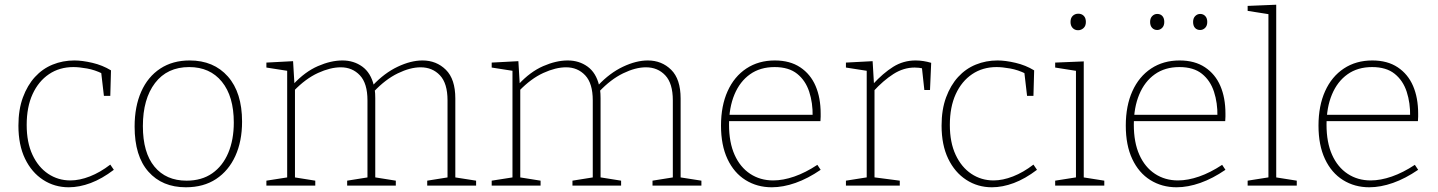

<svg xmlns="http://www.w3.org/2000/svg" viewBox="-20 -786 6088 813"><path d="M271 7Q211 7 162.5 -24.5Q114 -56 86 -114Q58 -172 58 -254Q58 -322 77 -373.5Q96 -425 128 -460Q160 -495 203 -512.5Q246 -530 295 -530Q328 -530 371 -520Q414 -510 450 -488L447 -380H420L408 -483L414 -474Q382 -490 348.5 -496Q315 -502 291 -502Q232 -502 187.5 -472Q143 -442 118 -387.5Q93 -333 93 -257Q93 -183 117.5 -130.5Q142 -78 184 -50Q226 -22 278 -22Q317 -22 360.5 -39Q404 -56 447 -89L462 -67Q412 -29 364 -11Q316 7 271 7Z M783 -530Q885 -530 945 -462Q1005 -394 1005 -271Q1005 -188 976.5 -125.5Q948 -63 895 -28Q842 7 767 7Q667 7 608.5 -59Q550 -125 550 -250Q550 -335 578 -398Q606 -461 658.5 -495.5Q711 -530 783 -530ZM781 -502Q688 -502 636.5 -434.5Q585 -367 585 -252Q585 -140 634 -80.5Q683 -21 770 -21Q834 -21 878.5 -52Q923 -83 946.5 -138.5Q970 -194 970 -267Q970 -378 919.5 -440Q869 -502 781 -502Z M1563 -424 1559 -425Q1608 -477 1664 -503.5Q1720 -530 1769 -530Q1828 -530 1868 -490.5Q1908 -451 1908 -369V-27L1900 -36L1996 -21V0H1789V-21L1883 -36L1875 -27V-361Q1875 -433 1843 -467Q1811 -501 1761 -501Q1717 -501 1664.5 -475.5Q1612 -450 1563 -398L1566 -408Q1568 -399 1568.5 -389.5Q1569 -380 1569 -370V-27L1562 -36L1656 -21V0H1450V-21L1544 -36L1536 -27V-361Q1536 -433 1504 -467Q1472 -501 1423 -501Q1379 -501 1326.5 -477Q1274 -453 1224 -401L1229 -413V-27L1221 -36L1315 -21V0H1108V-21L1204 -36L1196 -27V-494L1204 -485L1108 -500V-521L1221 -527L1227 -426L1222 -429Q1271 -482 1326 -506Q1381 -530 1430 -530Q1478 -530 1514 -504Q1550 -478 1563 -424Z M2517 -424 2513 -425Q2562 -477 2618 -503.5Q2674 -530 2723 -530Q2782 -530 2822 -490.5Q2862 -451 2862 -369V-27L2854 -36L2950 -21V0H2743V-21L2837 -36L2829 -27V-361Q2829 -433 2797 -467Q2765 -501 2715 -501Q2671 -501 2618.5 -475.5Q2566 -450 2517 -398L2520 -408Q2522 -399 2522.5 -389.5Q2523 -380 2523 -370V-27L2516 -36L2610 -21V0H2404V-21L2498 -36L2490 -27V-361Q2490 -433 2458 -467Q2426 -501 2377 -501Q2333 -501 2280.5 -477Q2228 -453 2178 -401L2183 -413V-27L2175 -36L2269 -21V0H2062V-21L2158 -36L2150 -27V-494L2158 -485L2062 -500V-521L2175 -527L2181 -426L2176 -429Q2225 -482 2280 -506Q2335 -530 2384 -530Q2432 -530 2468 -504Q2504 -478 2517 -424Z M3248 7Q3186 7 3137 -23.5Q3088 -54 3060.5 -112.5Q3033 -171 3033 -254Q3033 -338 3061 -400Q3089 -462 3140.5 -496Q3192 -530 3261 -530Q3325 -530 3368.5 -501Q3412 -472 3433.5 -422Q3455 -372 3455 -305Q3455 -299 3455 -292Q3455 -285 3454 -273H3053V-300H3430L3421 -294Q3422 -350 3406.5 -397.5Q3391 -445 3355.5 -473.5Q3320 -502 3260 -502Q3199 -502 3156 -471.5Q3113 -441 3090 -386Q3067 -331 3067 -258Q3067 -183 3090.5 -130.5Q3114 -78 3156.5 -50Q3199 -22 3254 -22Q3296 -22 3343.5 -38.5Q3391 -55 3441 -88L3455 -67Q3401 -30 3348.5 -11.5Q3296 7 3248 7Z M3562 0V-21L3657 -36L3650 -27V-495L3658 -485L3562 -500V-521L3675 -527L3681 -426L3676 -429Q3719 -476 3762 -503Q3805 -530 3857 -530Q3889 -530 3923 -520L3918 -405H3894L3883 -506L3889 -496Q3880 -498 3871 -499Q3862 -500 3853 -500Q3806 -500 3763 -472.5Q3720 -445 3678 -399L3683 -413V-27L3675 -36L3790 -21V0Z M4180 7Q4120 7 4071.5 -24.5Q4023 -56 3995 -114Q3967 -172 3967 -254Q3967 -322 3986 -373.5Q4005 -425 4037 -460Q4069 -495 4112 -512.5Q4155 -530 4204 -530Q4237 -530 4280 -520Q4323 -510 4359 -488L4356 -380H4329L4317 -483L4323 -474Q4291 -490 4257.5 -496Q4224 -502 4200 -502Q4141 -502 4096.5 -472Q4052 -442 4027 -387.5Q4002 -333 4002 -257Q4002 -183 4026.5 -130.5Q4051 -78 4093 -50Q4135 -22 4187 -22Q4226 -22 4269.5 -39Q4313 -56 4356 -89L4371 -67Q4321 -29 4273 -11Q4225 7 4180 7Z M4569 -28 4561 -36 4656 -21V0H4448V-21L4543 -36L4536 -28V-493L4543 -485L4448 -500V-521L4569 -526ZM4545 -658Q4531 -658 4522 -667.5Q4513 -677 4513 -693Q4513 -710 4522.5 -719Q4532 -728 4546 -728Q4560 -728 4569 -719Q4578 -710 4578 -693Q4578 -676 4568 -667Q4558 -658 4545 -658Z M4962 7Q4900 7 4851 -23.5Q4802 -54 4774.5 -112.5Q4747 -171 4747 -254Q4747 -338 4775 -400Q4803 -462 4854.5 -496Q4906 -530 4975 -530Q5039 -530 5082.5 -501Q5126 -472 5147.5 -422Q5169 -372 5169 -305Q5169 -299 5169 -292Q5169 -285 5168 -273H4767V-300H5144L5135 -294Q5136 -350 5120.5 -397.5Q5105 -445 5069.5 -473.5Q5034 -502 4974 -502Q4913 -502 4870 -471.5Q4827 -441 4804 -386Q4781 -331 4781 -258Q4781 -183 4804.5 -130.5Q4828 -78 4870.5 -50Q4913 -22 4968 -22Q5010 -22 5057.5 -38.5Q5105 -55 5155 -88L5169 -67Q5115 -30 5062.5 -11.5Q5010 7 4962 7ZM5062 -659Q5048 -659 5040 -668Q5032 -677 5032 -693Q5032 -709 5041 -718Q5050 -727 5062 -727Q5075 -727 5083.5 -718Q5092 -709 5092 -693Q5092 -677 5083 -668Q5074 -659 5062 -659ZM4880 -659Q4867 -659 4858.5 -668Q4850 -677 4850 -693Q4850 -709 4859 -718Q4868 -727 4880 -727Q4894 -727 4902 -718Q4910 -709 4910 -693Q4910 -677 4901 -668Q4892 -659 4880 -659Z M5384 -28 5376 -36 5471 -21V0H5263V-21L5358 -36L5351 -28V-733L5358 -725L5263 -740V-761L5384 -766Z M5778 7Q5716 7 5667 -23.5Q5618 -54 5590.5 -112.5Q5563 -171 5563 -254Q5563 -338 5591 -400Q5619 -462 5670.5 -496Q5722 -530 5791 -530Q5855 -530 5898.5 -501Q5942 -472 5963.5 -422Q5985 -372 5985 -305Q5985 -299 5985 -292Q5985 -285 5984 -273H5583V-300H5960L5951 -294Q5952 -350 5936.5 -397.5Q5921 -445 5885.5 -473.5Q5850 -502 5790 -502Q5729 -502 5686 -471.5Q5643 -441 5620 -386Q5597 -331 5597 -258Q5597 -183 5620.5 -130.5Q5644 -78 5686.5 -50Q5729 -22 5784 -22Q5826 -22 5873.5 -38.5Q5921 -55 5971 -88L5985 -67Q5931 -30 5878.5 -11.5Q5826 7 5778 7Z"/></svg>

Font: Bitter Thin ExtraLight
Style: Regular
Weight: 250
Version: Version 2.002